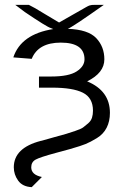

<svg xmlns="http://www.w3.org/2000/svg" viewBox="-20 -599 495 793"><path d="M35 -362Q67 -458 200 -479L190 -483Q173 -488 83 -549L43 -579H99Q122 -568 162 -543L224 -506Q252 -522 277.5 -536.5Q303 -551 314.5 -557.5Q326 -564 335.5 -569.5Q345 -575 350 -576.5Q355 -578 359.5 -578.5Q364 -579 373 -579H409Q279 -487 260 -480Q344 -477 377.5 -441.5Q411 -406 411 -354Q411 -298 340 -263Q434 -224 434 -133Q434 -98 420.5 -71.5Q407 -45 380 -28.5Q353 -12 333 -4Q313 4 278 14H279L209 33Q146 50 127.5 60Q109 70 109 92Q109 123 153 132L111 174Q73 172 55 147Q37 122 37 92Q37 12 148 -17Q152 -18 153 -18L206 -33Q240 -42 253 -46Q266 -50 290 -58Q314 -66 323 -72.5Q332 -79 344 -89.5Q356 -100 360 -113Q364 -126 364 -142Q364 -195 322.5 -216Q281 -237 195 -237H141V-283H192Q264 -283 296.5 -304Q329 -325 329 -354Q329 -423 231 -423Q138 -423 111 -356Z"/></svg>

Font: Coval
Style: Light
Weight: 300
Foundry: Context Ltd
Version: Version 001.000